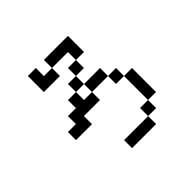

<svg xmlns="http://www.w3.org/2000/svg" viewBox="-206 -1024 1412 1412"><g transform="rotate(-45 500.0 -317.5)"><path d="M250 -609.4V-776.4H333V-692.4H417V-609.4ZM167 -192.4V-276.4H250V-359.4H333V-442.4H417V-359.4H500V-276.4H333V-192.4ZM667 57.6V-26.4H750V57.6ZM667 57.6V140.6H417V57.6ZM500 -359.4V-442.4H417V-526.4H500V-442.4H667V-359.4ZM750 -26.4V-276.4H667V-359.4H750V-276.4H833V-26.4ZM417 -692.4V-776.4H667V-609.4H583V-526.4H500V-609.4H583V-692.4Z"/></g></svg>

Font: KH Dot kagurazaka 12
Style: Regular
Weight: 400
Designer: Original version for X68000 by Keitarou Hiraki (http://hp.vector.co.jp/authors/VA000874/) / TrueType conversion by Homem
Version: Version 1.00.20150527